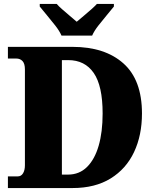

<svg xmlns="http://www.w3.org/2000/svg" viewBox="-20 -951 788 971"><path d="M20 0V-59H70Q87 -59 96.5 -74.5Q106 -90 106 -115V-600Q106 -629 94 -642Q82 -655 62 -655H20V-714H347Q510 -714 604 -630.5Q698 -547 698 -377Q698 -267 658 -182Q618 -97 539.5 -48.5Q461 0 347 0ZM324 -68Q381 -68 420 -106.5Q459 -145 479 -214Q499 -283 499 -377Q499 -517 454 -582Q409 -647 325 -647H293V-68ZM291 -771Q281 -794 260.5 -820.5Q240 -847 218 -873Q196 -899 181 -918V-931H267Q276 -920 295 -903.5Q314 -887 334 -870Q354 -853 368 -841Q382 -853 402.5 -870Q423 -887 441.5 -903.5Q460 -920 470 -931H556V-918Q541 -899 519 -873Q497 -847 476.5 -820.5Q456 -794 446 -771Z"/></svg>

Font: Noto Serif SemiCondensed Black
Style: Regular
Weight: 900
Width: 4
Designer: Monotype Design Team
Foundry: Monotype Imaging Inc.
Version: Version 2.014; ttfautohint (v1.8.4.7-5d5b)